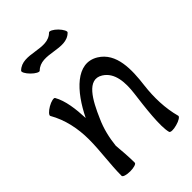

<svg xmlns="http://www.w3.org/2000/svg" viewBox="-251 -934 1051 1051"><g transform="rotate(-45 274.0 -409.0)"><path d="M154 -724C222 -792 343 -696 410 -764C416 -770 405 -791 386 -811C366 -831 345 -842 338 -836C271 -768 150 -864 82 -796C76 -790 87 -769 107 -749C127 -729 148 -718 154 -724ZM20 -508C62 -435 79 -351 79 -267C79 -178 64 -89 64 0C64 9 87 16 115 16C143 16 166 9 166 0C166 -46 162 -92 158 -139C164 -196 177 -252 201 -305C244 -405 301 -511 377 -464C438 -426 441 -345 432 -271C420 -176 403 -42 418 13C420 22 444 23 471 15C498 8 518 -5 516 -13C494 -94 492 -179 502 -262C516 -373 520 -496 429 -552C322 -617 217 -502 149 -363C146 -436 137 -508 108 -559C104 -566 80 -561 56 -547C32 -533 16 -516 20 -508Z"/></g></svg>

Font: Nupuram Condensed Medium
Style: Regular
Weight: 500
Width: 3
Designer: Santhosh Thottingal (santhosh.thottingal@gmail.com)
Foundry: SMC
Version: Version 1.000